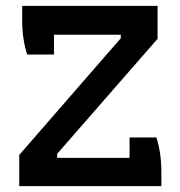

<svg xmlns="http://www.w3.org/2000/svg" viewBox="-20 -638 618 658"><path d="M46 -107 394 -507V-519H165V-451H73Q56 -505 56 -569V-618H520V-505L176 -111V-97H424V-167H516Q533 -113 533 -49V0H46Z"/></svg>

Font: Athiti SemiBold
Style: Regular
Weight: 600
Designer: CadsonDemak Team
Foundry: CadsonDemak
Version: Version 1.032